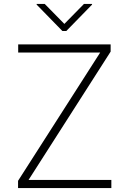

<svg xmlns="http://www.w3.org/2000/svg" viewBox="-20 -952 652 972"><path d="M71.4 0V-36.6L487.2 -686.1H72.1V-727.3H540.1V-690.7L124.6 -41.2H543.7V0ZM206.3 -932.2 305.8 -831 405.2 -932.2H446V-928.6L315.7 -795.1H295.8L165.5 -928.6V-932.2Z"/></svg>

Font: Inter UI Extra Light
Style: Regular
Weight: 200
Designer: Rasmus Andersson
Foundry: rsms
Version: 3.2;8d6f07862